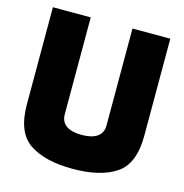

<svg xmlns="http://www.w3.org/2000/svg" viewBox="-110 -844 911 951"><g transform="rotate(15 346.0 -369.0)"><path d="M45 -245V-743H239V-246Q239 -208 266.5 -188.5Q294 -169 346 -169Q398 -169 425.5 -188.5Q453 -208 453 -246V-743H647V-245Q647 -101 567.5 -48Q488 5 346 5Q204 5 124.5 -48Q45 -101 45 -245Z"/></g></svg>

Font: Exo Black
Style: Regular
Weight: 900
Designer: Natanael Gama
Foundry: Natanael Gama
Version: Version 1.500; ttfautohint (v1.6)